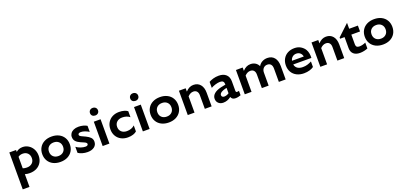

<svg xmlns="http://www.w3.org/2000/svg" viewBox="35 -1986 7376 3500"><g transform="rotate(-20 3722.5 -236.0)"><path d="M196 -3V244H65V-472H196V-435Q247 -482 325 -482Q383 -482 434.5 -451Q486 -420 517 -364Q548 -308 548 -236Q548 -163 515.5 -107Q483 -51 424 -20.5Q365 10 288 10Q240 10 196 -3ZM273 -104Q338 -104 377 -140Q416 -176 416 -236Q416 -296 380 -332Q344 -368 285 -368Q232 -368 196 -340V-117Q232 -104 273 -104Z M1153 -236Q1153 -163 1119.5 -107Q1086 -51 1025.5 -20.5Q965 10 886 10Q806 10 745.5 -20.5Q685 -51 651.5 -107Q618 -163 618 -236Q618 -309 651.5 -365Q685 -421 745.5 -451.5Q806 -482 886 -482Q965 -482 1025.5 -451.5Q1086 -421 1119.5 -365Q1153 -309 1153 -236ZM1022 -236Q1022 -296 984.5 -332Q947 -368 886 -368Q824 -368 786.5 -332Q749 -296 749 -236Q749 -176 786.5 -140Q824 -104 886 -104Q947 -104 984.5 -140Q1022 -176 1022 -236Z M1362 -343Q1362 -329 1372.5 -319Q1383 -309 1405 -299L1476 -266Q1530 -240 1560.5 -208.5Q1591 -177 1591 -129Q1591 -64 1541.5 -27Q1492 10 1412 10Q1359 10 1311 -4Q1263 -18 1231 -40V-158Q1266 -130 1316 -113Q1366 -96 1408 -96Q1432 -96 1445.5 -105.5Q1459 -115 1459 -131Q1459 -143 1447 -154.5Q1435 -166 1416 -174L1347 -204Q1291 -228 1261 -261.5Q1231 -295 1231 -347Q1231 -384 1252 -415Q1273 -446 1313 -464Q1353 -482 1408 -482Q1458 -482 1502.5 -469.5Q1547 -457 1571 -440V-323Q1533 -347 1492.5 -361.5Q1452 -376 1415 -376Q1390 -376 1376 -367Q1362 -358 1362 -343Z M1769 -716Q1735 -716 1713.5 -695Q1692 -674 1692 -642Q1692 -609 1713.5 -589Q1735 -569 1769 -569Q1804 -569 1825.5 -589.5Q1847 -610 1847 -642Q1847 -675 1825 -695.5Q1803 -716 1769 -716ZM1835 0H1704V-472H1835Z M2193 10Q2120 10 2062.5 -20.5Q2005 -51 1972.5 -107Q1940 -163 1940 -236Q1940 -309 1972.5 -365Q2005 -421 2062.5 -451.5Q2120 -482 2193 -482Q2251 -482 2293.5 -469Q2336 -456 2360 -437V-321Q2301 -368 2215 -368Q2150 -368 2110.5 -332Q2071 -296 2071 -236Q2071 -176 2110.5 -140Q2150 -104 2215 -104Q2307 -104 2365 -159V-43Q2341 -20 2296.5 -5Q2252 10 2193 10Z M2549 -716Q2515 -716 2493.5 -695Q2472 -674 2472 -642Q2472 -609 2493.5 -589Q2515 -569 2549 -569Q2584 -569 2605.5 -589.5Q2627 -610 2627 -642Q2627 -675 2605 -695.5Q2583 -716 2549 -716ZM2615 0H2484V-472H2615Z M3255 -236Q3255 -163 3221.5 -107Q3188 -51 3127.5 -20.5Q3067 10 2988 10Q2908 10 2847.5 -20.5Q2787 -51 2753.5 -107Q2720 -163 2720 -236Q2720 -309 2753.5 -365Q2787 -421 2847.5 -451.5Q2908 -482 2988 -482Q3067 -482 3127.5 -451.5Q3188 -421 3221.5 -365Q3255 -309 3255 -236ZM3124 -236Q3124 -296 3086.5 -332Q3049 -368 2988 -368Q2926 -368 2888.5 -332Q2851 -296 2851 -236Q2851 -176 2888.5 -140Q2926 -104 2988 -104Q3049 -104 3086.5 -140Q3124 -176 3124 -236Z M3486 -472V-407Q3552 -482 3637 -482Q3721 -482 3769.5 -424Q3818 -366 3818 -264V0H3686V-264Q3686 -313 3662 -340.5Q3638 -368 3594 -368Q3536 -368 3486 -315V0H3355V-472Z M4195 -45Q4126 10 4044 10Q3987 10 3951.5 -23.5Q3916 -57 3916 -110Q3916 -166 3962 -206.5Q4008 -247 4096 -268Q4141 -280 4189 -287V-294Q4189 -332 4171 -350Q4153 -368 4113 -368Q4072 -368 4023 -353Q3974 -338 3936 -316V-432Q3971 -453 4020.5 -467.5Q4070 -482 4128 -482Q4219 -482 4270 -435Q4321 -388 4321 -303V-120Q4321 -104 4327 -96.5Q4333 -89 4347 -89Q4363 -89 4383 -95V-10Q4362 -2 4335 4Q4308 10 4281 10Q4213 10 4195 -45ZM4098 -89Q4142 -89 4189 -119V-224Q4153 -217 4117 -203Q4083 -190 4065 -172.5Q4047 -155 4047 -134Q4047 -113 4061 -101Q4075 -89 4098 -89Z M5030 -368Q4983 -368 4953.5 -336Q4924 -304 4924 -251V0H4792V-264Q4792 -313 4768 -340.5Q4744 -368 4700 -368Q4642 -368 4592 -315V0H4461V-472H4592V-407Q4658 -482 4743 -482Q4797 -482 4837 -457.5Q4877 -433 4899 -387Q4926 -434 4971.5 -458Q5017 -482 5070 -482Q5157 -482 5205.5 -423.5Q5254 -365 5254 -259V0H5122V-259Q5122 -312 5098 -340Q5074 -368 5030 -368Z M5595 -482Q5668 -482 5719 -449.5Q5770 -417 5796 -373Q5817 -337 5824.5 -293Q5832 -249 5829 -208L5477 -209Q5486 -158 5525 -131Q5564 -104 5627 -104Q5677 -104 5716.5 -116Q5756 -128 5799 -150V-43Q5769 -20 5719 -5Q5669 10 5609 10Q5531 10 5470.5 -20.5Q5410 -51 5377 -107Q5344 -163 5344 -236Q5344 -309 5376 -365Q5408 -421 5465 -451.5Q5522 -482 5595 -482ZM5707 -280Q5700 -323 5670 -349.5Q5640 -376 5595 -376Q5551 -376 5519.5 -349.5Q5488 -323 5479 -280Z M6058 -472V-407Q6124 -482 6209 -482Q6293 -482 6341.5 -424Q6390 -366 6390 -264V0H6258V-264Q6258 -313 6234 -340.5Q6210 -368 6166 -368Q6108 -368 6058 -315V0H5927V-472Z M6658 -358V-169Q6658 -136 6674.5 -120.5Q6691 -105 6725 -105Q6755 -105 6788 -113.5Q6821 -122 6847 -135V-21Q6818 -8 6777 1Q6736 10 6696 10Q6616 10 6571.5 -30Q6527 -70 6527 -144V-358H6440V-382L6658 -587V-472H6827V-358Z M7410 -236Q7410 -163 7376.5 -107Q7343 -51 7282.5 -20.5Q7222 10 7143 10Q7063 10 7002.5 -20.5Q6942 -51 6908.5 -107Q6875 -163 6875 -236Q6875 -309 6908.5 -365Q6942 -421 7002.5 -451.5Q7063 -482 7143 -482Q7222 -482 7282.5 -451.5Q7343 -421 7376.5 -365Q7410 -309 7410 -236ZM7279 -236Q7279 -296 7241.5 -332Q7204 -368 7143 -368Q7081 -368 7043.5 -332Q7006 -296 7006 -236Q7006 -176 7043.5 -140Q7081 -104 7143 -104Q7204 -104 7241.5 -140Q7279 -176 7279 -236Z"/></g></svg>

Font: Madhuban SemiBold
Style: Regular
Weight: 600
Designer: jaikishan Patel
Foundry: MagicType
Version: Version 1.000